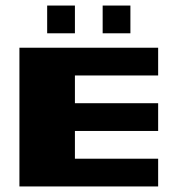

<svg xmlns="http://www.w3.org/2000/svg" viewBox="-20 -672 640 692"><path d="M50 -500H550V-400H250V-300H550V-200H250V-100H550V0H50ZM150 -652H250V-552H150ZM350 -652H450V-552H350Z"/></svg>

Font: Tokeely Brookings
Style: Regular
Weight: 400
Designer: Peter Wiegel
Foundry: Peter Wiegel
Version: Version 2.001